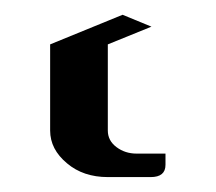

<svg xmlns="http://www.w3.org/2000/svg" viewBox="-20 -459 292 260"><path d="M47.9 -282.2V-398.9L146 -439L185.1 -422.9L126 -398.9V-282.2Q126 -268.6 137.7 -259.8Q149.4 -251 165 -251H204.1V-235.8Q204.1 -219.2 184.1 -219.2H126Q92.8 -219.2 70.8 -237.8Q47.9 -256.8 47.9 -282.2Z"/></svg>

Font: Hhenum
Style: Regular
Weight: 400
Designer: T. Christopher White
Version: Version 1.0